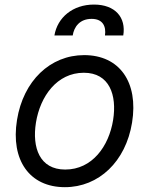

<svg xmlns="http://www.w3.org/2000/svg" viewBox="-20 -788 637 820"><path d="M212.4 -636.4H290.5C296.2 -673.3 320.3 -707.4 371.4 -707.4C419.7 -707.4 433.9 -674.7 428.3 -636.4H506.4C519.2 -713.1 472.3 -768.5 381.4 -768.5C290.5 -768.5 225.1 -713.1 212.4 -636.4ZM257.1 11.4C402 11.4 517 -98 544 -264.2C572.1 -437.5 490.1 -552.6 339.5 -552.6C194.6 -552.6 79.5 -443.2 52.6 -275.6C24.9 -103.7 106.5 11.4 257.1 11.4ZM258.5 -63.9C149.1 -63.9 116.5 -157.7 133.5 -264.2C151.6 -376.4 223 -477.3 338.1 -477.3C447.4 -477.3 480.1 -382.1 463.1 -275.6C445 -163 373.6 -63.9 258.5 -63.9Z"/></svg>

Font: TID UI
Style: Italic
Weight: 400
Italic angle: -9.39999°
Designer: The TID Project Authors
Foundry: Bakken & Bæck
Version: Version 1.001;hotconv 1.0.109;makeotfexe 2.5.65596